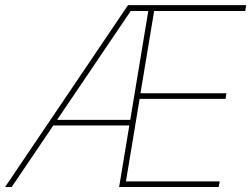

<svg xmlns="http://www.w3.org/2000/svg" viewBox="-38 -748 1004 768"><path d="M-17.6 0 474.1 -727.5H946.8L942.9 -704.1H578.6L523.9 -375H867.7L864.3 -352.5H520.5L465.8 -22.5H840.8L836.9 0H438.5L555.2 -704.1H484.9L8.8 0ZM165.5 -246.1 169.4 -268.6H495.6L491.7 -246.1Z"/></svg>

Font: Inter 18pt Thin
Style: Italic
Weight: 250
Italic angle: -9.3988°
Version: Version 4.001;git-66647c0bb